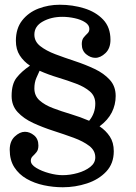

<svg xmlns="http://www.w3.org/2000/svg" viewBox="-20 -780 574 810"><path d="M357 -658Q357 -674.5 339.2 -686Q321.5 -697.5 295.2 -703.2Q269 -709 243 -709Q196 -709 160.5 -689.2Q125 -669.5 125 -634Q125 -605 149.8 -585.5Q174.5 -566 213.5 -551.2Q252.5 -536.5 296.5 -522Q340.5 -507.5 379.5 -489Q418.5 -470.5 443.2 -443.2Q468 -416 468 -375Q468 -338.5 451.8 -306Q435.5 -273.5 400 -247Q426.5 -229.5 443.2 -204.2Q460 -179 460 -142Q460 -90 428.2 -56.2Q396.5 -22.5 347 -6.2Q297.5 10 245 10Q204.5 10 164.8 1.5Q125 -7 92.5 -25.5Q60 -44 40.5 -74.2Q21 -104.5 21 -148Q21 -184 42.2 -204Q63.5 -224 85 -224Q105.5 -224 123.8 -209Q142 -194 142 -166Q142 -148 134 -138.2Q126 -128.5 118 -121Q110 -113.5 110 -102Q110 -85.5 132.8 -71.8Q155.5 -58 186.8 -49.5Q218 -41 244 -41Q275.5 -41 307.5 -50Q339.5 -59 360.8 -75.8Q382 -92.5 382 -116Q382 -145 356.5 -164.5Q331 -184 290.8 -198.8Q250.5 -213.5 205.5 -228Q160.5 -242.5 120.2 -261Q80 -279.5 54.5 -307Q29 -334.5 29 -375Q29 -425.5 49.8 -452Q70.5 -478.5 106.5 -503Q80 -520.5 63.5 -546Q47 -571.5 47 -608Q47 -660 73.5 -693.8Q100 -727.5 142.2 -743.8Q184.5 -760 232 -760Q286 -760 335 -745Q384 -730 415 -697.5Q446 -665 446 -612Q446 -576 425 -556Q404 -536 382 -536Q362 -536 343.5 -551.2Q325 -566.5 325 -594Q325 -612 333 -621.8Q341 -631.5 349 -639Q357 -646.5 357 -658ZM147 -481.5Q141.5 -470 133.2 -450.8Q125 -431.5 125 -407Q125 -376 146.8 -356.5Q168.5 -337 203.5 -323.8Q238.5 -310.5 278.8 -298.5Q319 -286.5 356 -270.5Q382 -301.5 382 -343Q382 -374.5 359.5 -394Q337 -413.5 301.2 -427Q265.5 -440.5 224.8 -452.8Q184 -465 147 -481.5Z"/></svg>

Font: Besley* Condensed
Style: Regular
Weight: 400
Width: 3
Designer: Owen Earl
Foundry: indestructible type*
Version: Version 3.000; ttfautohint (v1.8.3)